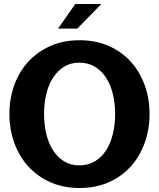

<svg xmlns="http://www.w3.org/2000/svg" viewBox="-20 -920 795 959"><path d="M27 -351Q27 -427 51 -494Q75 -561 120.5 -611Q166 -661 231 -690Q296 -719 377 -719Q459 -719 524 -690Q589 -661 634 -611Q679 -561 703 -494Q727 -427 727 -351Q727 -275 703 -207.5Q679 -140 634 -89.5Q589 -39 524 -10Q459 19 377 19Q296 19 231 -10Q166 -39 120.5 -89.5Q75 -140 51 -207.5Q27 -275 27 -351ZM200 -351Q200 -297 211.5 -250Q223 -203 245.5 -168.5Q268 -134 300.5 -114Q333 -94 376 -94Q420 -94 453.5 -114Q487 -134 509.5 -168.5Q532 -203 543.5 -250Q555 -297 555 -351Q555 -405 543.5 -451.5Q532 -498 509.5 -532.5Q487 -567 453.5 -587Q420 -607 376 -607Q333 -607 300.5 -587Q268 -567 245.5 -532.5Q223 -498 211.5 -451.5Q200 -405 200 -351ZM356 -900H486L366 -777H270Z"/></svg>

Font: LT Museum
Style: Bold
Weight: 700
Designer: Daniel Lyons
Foundry: LyonsType
Version: Version 1.010